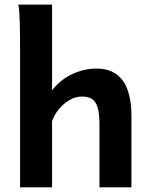

<svg xmlns="http://www.w3.org/2000/svg" viewBox="-20 -801 643 821"><path d="M202.6 0H65.9V-551.8Q65.9 -651.4 64.7 -702.1Q63.5 -752.9 58.6 -781.2H202.6V-415Q237.8 -460 288.3 -483.9Q338.9 -507.8 393.1 -507.8Q467.3 -507.8 504.6 -456.8Q542 -405.8 542 -305.2V0H405.3V-268.6Q405.3 -315.4 397.5 -341.3Q389.6 -367.2 373.3 -377.7Q356.9 -388.2 329.6 -388.2Q302.7 -388.2 276.6 -372.8Q250.5 -357.4 231 -333.3Q211.4 -309.1 202.6 -283.2Z"/></svg>

Font: Lesson One
Style: Bold
Weight: 700
Designer: But Ko, Victor Gaultney, Annie Olsen, Julie Remington, Don Collingsworth, Eric Hays, Becca Hirsbrunner
Version: Version 1.100